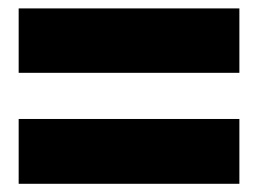

<svg xmlns="http://www.w3.org/2000/svg" viewBox="-20 -540 628 468"><path d="M563.5 -519.5V-362.5H25.5V-519.5ZM563.5 -250V-92H25.5V-250Z"/></svg>

Font: Overused Grotesk Black
Style: Regular
Weight: 900
Version: Version 0.004